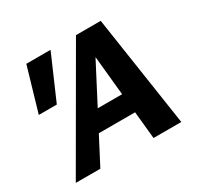

<svg xmlns="http://www.w3.org/2000/svg" viewBox="-143 -823 1013 988"><g transform="rotate(-30 363.5 -329.0)"><path d="M501 0 444 -576H485L185 0H39L420 -658H567L666 0ZM186 -162 251 -276H535L567 -162ZM156 -398H49L125 -658H269Z"/></g></svg>

Font: Ysabeau Infant ExtraBold
Style: Italic
Weight: 800
Italic angle: -12°
Designer: Christian Thalmann (Catharsis Fonts)
Version: Version 2.001;gftools[0.9.30]; featfreeze: ss01,ss02,lnum